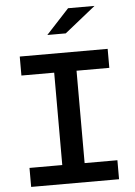

<svg xmlns="http://www.w3.org/2000/svg" viewBox="-61 -981 723 1027"><g transform="rotate(-5 300.0 -467.5)"><path d="M64 0V-102H240V-598H64V-700H536V-598H360V-102H536V0ZM221 -802 344 -935H486L320 -802Z"/></g></svg>

Font: Red Hat Mono SemiBold
Style: Regular
Weight: 600
Monospace: yes
Designer: Pentagram, MCKL
Foundry: Pentagram, MCKL
Version: Version 1.023